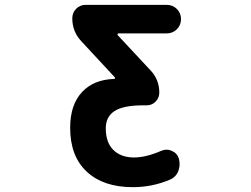

<svg xmlns="http://www.w3.org/2000/svg" viewBox="-20 -567 1040 795"><path d="M530.3 208Q408.2 208 339.4 144Q270.5 80.1 270.5 -38.1Q270.5 -133.8 320.3 -186.5Q368.2 -237.3 452.1 -240.2Q455.1 -240.2 456.1 -242.7Q457 -245.1 455.1 -247.1L317.4 -395.5Q279.3 -435.5 279.3 -491.2Q279.3 -514.6 295.4 -530.8Q311.5 -546.9 335 -546.9H669.9Q695.3 -546.9 712.4 -529.8Q729.5 -512.7 729.5 -487.8Q729.5 -462.9 712.4 -445.8Q695.3 -428.7 669.9 -428.7H470.7Q467.8 -428.7 466.8 -426.3Q465.8 -423.8 467.8 -420.9L604.5 -274.4Q639.6 -236.3 639.6 -183.6Q639.6 -162.1 624.5 -146.5Q609.4 -130.9 587.9 -130.9H574.2Q489.3 -130.9 453.1 -106.4Q418 -83 418 -35.2Q418 22.5 449.2 53.7Q480.5 85 535.2 85Q584 85 647.5 57.6Q658.2 52.7 669.4 52.7Q680.7 52.7 691.4 57.6Q713.9 67.4 720.7 89.8Q723.6 101.6 723.6 112.3Q723.6 127.9 717.8 142.6Q707 168 681.6 177.7Q609.4 208 530.3 208Z"/></svg>

Font: Rounded-X Mgen+ 1m bold
Style: Bold
Weight: 700
Designer: [Source Han Sans]
Ryoko NISHIZUKA  (kana & ideographs); Paul D. Hunt (Latin, Greek & Cyrillic); Wenlong ZHANG  (bopomofo
Version: Version 1.059.20150602